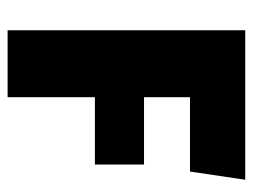

<svg xmlns="http://www.w3.org/2000/svg" viewBox="-100 -565 665 505"><g transform="rotate(90 232.5 -312.5)"><path d="M235.6 -229.6V0H59.6V-625H452.8L431.2 -479.7H235.6V-358.8H412.8V-229.6Z"/></g></svg>

Font: Changa
Style: Regular
Weight: 400
Designer: Eduardo Rodriguez Tunni
Foundry: Eduardo Rodriguez Tunni
Version: Version 3.003